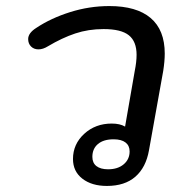

<svg xmlns="http://www.w3.org/2000/svg" viewBox="-20 -604 599 634"><path d="M221 -79Q221 -128 258 -162Q295 -196 349 -196Q376 -196 393 -186L425 -370Q431 -400 431 -423Q431 -467 405.5 -487.5Q380 -508 322 -508Q272 -508 228.5 -493.5Q185 -479 138 -451Q122 -441 107 -441Q92 -441 82.5 -450.5Q73 -460 73 -475Q73 -495 100 -512Q148 -544 211.5 -564Q275 -584 341 -584Q431 -584 477.5 -544.5Q524 -505 524 -427Q524 -402 519 -370L472 -108Q462 -51 427 -20.5Q392 10 333 10Q283 10 252 -14Q221 -38 221 -79ZM408 -104Q408 -123 394.5 -133.5Q381 -144 355 -144Q322 -144 303.5 -128.5Q285 -113 285 -86Q285 -66 298.5 -55.5Q312 -45 337 -45Q369 -45 388.5 -61.5Q408 -78 408 -104Z"/></svg>

Font: Kodchasan Medium
Style: Italic
Weight: 500
Italic angle: -10°
Version: Version 1.000; ttfautohint (v1.6)